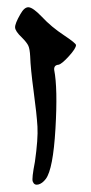

<svg xmlns="http://www.w3.org/2000/svg" viewBox="-20 -752 250 528"><path d="M70 -253Q67 -261 76 -307Q85 -370 83 -404Q81 -438 72.5 -501Q64 -564 63 -597Q62 -617 58 -626Q54 -635 40 -649Q22 -666 21.5 -676.5Q21 -687 36 -713Q47 -733 59 -732Q71 -731 95 -706Q121 -678 156 -655Q189 -633 189 -628Q189 -619 169.5 -597.5Q150 -576 141 -574Q128 -573 129 -560Q139 -509 132.5 -398Q126 -287 106 -260Q96 -247 85 -244.5Q74 -242 70 -253Z"/></svg>

Font: Amit
Style: Regular
Weight: 400
Version: Version 1.1